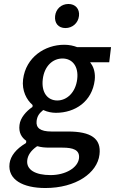

<svg xmlns="http://www.w3.org/2000/svg" viewBox="-20 -728 578 965"><path d="M165 8 167 7H169C186 12 204 14 230 14H294C347 14 382 25 377 68C371 115 310 152 234 152C159 152 111 126 117 77C120 52 135 29 165 8ZM208 217C361 217 469 142 480 49C490 -32 437 -67 322 -67H239C181 -67 160 -86 164 -120C167 -145 178 -159 195 -173L197 -175L200 -174C219 -165 242 -161 261 -161C358 -161 443 -218 456 -325C460 -358 452 -388 439 -406L433 -415H529L538 -491H369H368C350 -498 328 -503 303 -503C206 -503 110 -441 96 -329C89 -272 114 -226 143 -201L144 -199L143 -190L141 -189C112 -169 82 -136 78 -100C73 -61 89 -37 111 -21L112 -20L111 -10L109 -8C62 20 33 55 28 94C18 175 95 217 208 217ZM195 -330C203 -396 245 -434 294 -434C343 -434 376 -395 368 -330C360 -263 316 -223 268 -223C219 -223 187 -263 195 -330ZM377 -648C381 -683 359 -708 324 -708C288 -708 261 -683 257 -648C253 -612 273 -587 309 -587C344 -587 373 -612 377 -648Z"/></svg>

Font: Falling Sky
Style: LightObl
Weight: 400
Designer: Paul D. Hunt
Foundry: Adobe Systems Incorporated
Version: Version 1.02